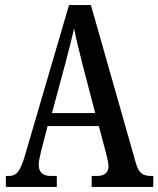

<svg xmlns="http://www.w3.org/2000/svg" viewBox="-20 -734 622 754"><path d="M3 0H203V-43H179C145 -43 132 -61 132 -87C132 -105 140 -131 143 -147L167 -239H368L395 -138C400 -120 406 -95 406 -81C406 -57 391 -43 361 -43H340V0H582V-43H574C541 -43 525 -54 514 -92L337 -714H251L77 -120C58 -57 43 -43 14 -43H3ZM184 -290 238 -490C251 -538 262 -585 271 -622C278 -585 290 -538 304 -481L354 -290Z"/></svg>

Font: Noto Serif Bengali ExtraCondensed Medium
Style: Regular
Weight: 500
Width: 2
Designer: Juan Bruce, Universal Thirst, Indian Type Foundry and the Monotype Design Team.
Foundry: Monotype Imaging Inc.
Version: Version 2.003